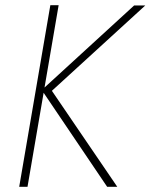

<svg xmlns="http://www.w3.org/2000/svg" viewBox="-20 -720 588 740"><path d="M174 -700 54 0H86L206 -700ZM497 -699 141 -373 393 0H432L180 -370L540 -699Z"/></svg>

Font: Jost ExtraLight
Style: Italic
Weight: 250
Italic angle: -5°
Version: Version 3.710